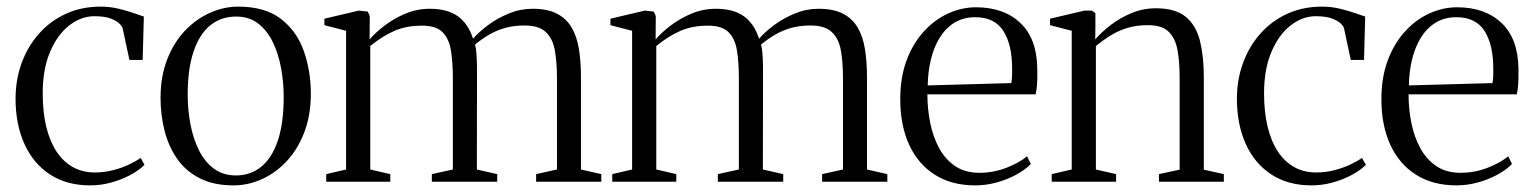

<svg xmlns="http://www.w3.org/2000/svg" viewBox="-20 -549 4628 580"><path d="M252.5 11Q181.5 11 131 -22Q80.5 -55 53.8 -114.2Q27 -173.5 27 -251Q27 -308 45.2 -358.2Q63.5 -408.5 97.5 -447Q131.5 -485.5 178.8 -507.2Q226 -529 284.5 -529Q311.5 -529 337.8 -522.8Q364 -516.5 384.5 -509.2Q405 -502 414.5 -499L411 -368H371L350.5 -463.5Q349.5 -469 341 -477.5Q332.5 -486 314.5 -493Q296.5 -500 265 -500Q225 -500 189.2 -472.2Q153.5 -444.5 131.2 -392.2Q109 -340 109 -267Q109 -211.5 119.5 -167.2Q130 -123 150.2 -92Q170.5 -61 199.8 -44.5Q229 -28 266.5 -28Q294.5 -28 321 -34.8Q347.5 -41.5 369.2 -51.8Q391 -62 405 -72L416.5 -51Q399.5 -34 373 -20Q346.5 -6 315.5 2.5Q284.5 11 252.5 11Z M465 -253Q465 -318.5 485.2 -370Q505.5 -421.5 539.2 -456.8Q573 -492 614.8 -510.5Q656.5 -529 699.5 -529Q780.5 -529 828.8 -491.8Q877 -454.5 898 -394.2Q919 -334 919 -266Q919 -200.5 899 -148.8Q879 -97 845.5 -61.5Q812 -26 770.5 -7.5Q729 11 685.5 11Q625 11 582.8 -10.8Q540.5 -32.5 514.8 -69.8Q489 -107 477 -154.5Q465 -202 465 -253ZM692.5 -19Q737.5 -19 770 -46Q802.5 -73 819.8 -125.8Q837 -178.5 837 -256Q837 -300.5 829 -343.8Q821 -387 804 -422Q787 -457 759.8 -478Q732.5 -499 693.5 -499Q648 -499 615.2 -472.5Q582.5 -446 564.8 -393.5Q547 -341 547 -263Q547 -217.5 555.2 -174Q563.5 -130.5 580.8 -95.5Q598 -60.5 625.8 -39.8Q653.5 -19 692.5 -19Z M965.5 0V-23L1025.5 -37V-456L960 -473V-492.5L1064 -517L1091 -514L1097 -500.5L1096.5 -430Q1114.5 -451 1142.5 -472.2Q1170.5 -493.5 1205.2 -508Q1240 -522.5 1278.5 -522.5Q1331.5 -522.5 1363 -500Q1394.5 -477.5 1409 -432Q1426.5 -452.5 1454.5 -473.2Q1482.5 -494 1517 -508.2Q1551.5 -522.5 1589 -522.5Q1634 -522.5 1662.8 -507.5Q1691.5 -492.5 1707.2 -465.2Q1723 -438 1729 -400Q1735 -362 1735 -316V-37L1796.5 -23V0H1599.5V-23L1662.5 -37V-312.5Q1662.5 -360.5 1656.2 -396.2Q1650 -432 1629 -452Q1608 -472 1564.5 -472Q1533 -472 1507.2 -465Q1481.5 -458 1459.2 -445.2Q1437 -432.5 1415 -414.5Q1418 -404 1419.2 -387.5Q1420.5 -371 1420.8 -352.2Q1421 -333.5 1421 -315.5L1420.5 -37L1482 -23V0H1284.5V-23L1348 -37V-313Q1348 -361 1342.2 -396.5Q1336.5 -432 1316.8 -451.8Q1297 -471.5 1255 -471.5Q1207 -471.5 1170.8 -455.5Q1134.5 -439.5 1098.5 -410V-37L1159 -23V0Z M1829.5 0V-23L1889.5 -37V-456L1824 -473V-492.5L1928 -517L1955 -514L1961 -500.5L1960.5 -430Q1978.5 -451 2006.5 -472.2Q2034.5 -493.5 2069.2 -508Q2104 -522.5 2142.5 -522.5Q2195.5 -522.5 2227 -500Q2258.5 -477.5 2273 -432Q2290.5 -452.5 2318.5 -473.2Q2346.5 -494 2381 -508.2Q2415.5 -522.5 2453 -522.5Q2498 -522.5 2526.8 -507.5Q2555.5 -492.5 2571.2 -465.2Q2587 -438 2593 -400Q2599 -362 2599 -316V-37L2660.5 -23V0H2463.5V-23L2526.5 -37V-312.5Q2526.5 -360.5 2520.2 -396.2Q2514 -432 2493 -452Q2472 -472 2428.5 -472Q2397 -472 2371.2 -465Q2345.5 -458 2323.2 -445.2Q2301 -432.5 2279 -414.5Q2282 -404 2283.2 -387.5Q2284.5 -371 2284.8 -352.2Q2285 -333.5 2285 -315.5L2284.5 -37L2346 -23V0H2148.5V-23L2212 -37V-313Q2212 -361 2206.2 -396.5Q2200.5 -432 2180.8 -451.8Q2161 -471.5 2119 -471.5Q2071 -471.5 2034.8 -455.5Q1998.5 -439.5 1962.5 -410V-37L2023 -23V0Z M2926 11Q2855 11 2804.2 -21Q2753.5 -53 2726.5 -111.5Q2699.5 -170 2699.5 -249.5Q2699.5 -316 2719 -367.5Q2738.5 -419 2771.5 -454.8Q2804.5 -490.5 2845.2 -508.8Q2886 -527 2928 -527Q3012.5 -527 3062.5 -479.5Q3112.5 -432 3113.5 -341Q3114 -312 3112.8 -294.8Q3111.5 -277.5 3108.5 -264H2781.5Q2781.5 -220 2790 -177.8Q2798.5 -135.5 2817 -101.5Q2835.5 -67.5 2865.5 -47.2Q2895.5 -27 2938.5 -27Q2981.5 -27 3021 -42.5Q3060.5 -58 3082.5 -77L3094 -53.5Q3076 -35.5 3049.2 -21Q3022.5 -6.5 2990.8 2.2Q2959 11 2926 11ZM2782.5 -291 3035 -298Q3037 -309 3037.2 -320Q3037.5 -331 3037.5 -341Q3037.5 -414 3011 -455.5Q2984.5 -497 2926 -497Q2889.5 -497 2862.5 -480Q2835.5 -463 2818 -434Q2800.5 -405 2791.8 -368Q2783 -331 2782.5 -291Z M3217.5 -37V-456L3152 -473V-492.5L3256 -517H3279L3289 -509V-467.5L3288.5 -430Q3306.5 -451 3334.5 -472.8Q3362.5 -494.5 3397.5 -509.2Q3432.5 -524 3471.5 -524Q3531 -524 3562.2 -498Q3593.5 -472 3605 -425.2Q3616.5 -378.5 3616.5 -317V-36.5L3677 -23V0H3481V-23L3543.5 -36.5V-314.5Q3543.5 -362.5 3537 -398Q3530.5 -433.5 3510.2 -453.2Q3490 -473 3447.5 -473Q3415.5 -473 3388.8 -465.5Q3362 -458 3338.2 -443.8Q3314.5 -429.5 3290.5 -410V-37L3351.5 -23V0H3157V-23Z M3942 11Q3871 11 3820.5 -22Q3770 -55 3743.2 -114.2Q3716.5 -173.5 3716.5 -251Q3716.5 -308 3734.8 -358.2Q3753 -408.5 3787 -447Q3821 -485.5 3868.2 -507.2Q3915.5 -529 3974 -529Q4001 -529 4027.2 -522.8Q4053.5 -516.5 4074 -509.2Q4094.5 -502 4104 -499L4100.5 -368H4060.5L4040 -463.5Q4039 -469 4030.5 -477.5Q4022 -486 4004 -493Q3986 -500 3954.5 -500Q3914.5 -500 3878.8 -472.2Q3843 -444.5 3820.8 -392.2Q3798.5 -340 3798.5 -267Q3798.5 -211.5 3809 -167.2Q3819.5 -123 3839.8 -92Q3860 -61 3889.2 -44.5Q3918.5 -28 3956 -28Q3984 -28 4010.5 -34.8Q4037 -41.5 4058.8 -51.8Q4080.5 -62 4094.5 -72L4106 -51Q4089 -34 4062.5 -20Q4036 -6 4005 2.5Q3974 11 3942 11Z M4379.5 11Q4308.5 11 4257.8 -21Q4207 -53 4180 -111.5Q4153 -170 4153 -249.5Q4153 -316 4172.5 -367.5Q4192 -419 4225 -454.8Q4258 -490.5 4298.8 -508.8Q4339.5 -527 4381.5 -527Q4466 -527 4516 -479.5Q4566 -432 4567 -341Q4567.5 -312 4566.2 -294.8Q4565 -277.5 4562 -264H4235Q4235 -220 4243.5 -177.8Q4252 -135.5 4270.5 -101.5Q4289 -67.5 4319 -47.2Q4349 -27 4392 -27Q4435 -27 4474.5 -42.5Q4514 -58 4536 -77L4547.5 -53.5Q4529.5 -35.5 4502.8 -21Q4476 -6.5 4444.2 2.2Q4412.5 11 4379.5 11ZM4236 -291 4488.5 -298Q4490.5 -309 4490.8 -320Q4491 -331 4491 -341Q4491 -414 4464.5 -455.5Q4438 -497 4379.5 -497Q4343 -497 4316 -480Q4289 -463 4271.5 -434Q4254 -405 4245.2 -368Q4236.5 -331 4236 -291Z"/></svg>

Font: Merriweather 120pt Light
Style: Regular
Weight: 300
Version: Version 2.100